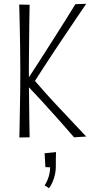

<svg xmlns="http://www.w3.org/2000/svg" viewBox="-20 -724 488 1011"><path d="M370 -1Q332 -45 288.5 -94Q245 -143 200 -192Q155 -241 112 -286Q149 -342 186.5 -400.5Q224 -459 259.5 -515Q295 -571 325.5 -619Q356 -667 377 -702L434 -704Q413 -674 386 -633.5Q359 -593 328.5 -548Q298 -503 267.5 -457Q237 -411 210.5 -370Q184 -329 164 -298Q189 -269 221 -233Q253 -197 289.5 -158.5Q326 -120 363 -80.5Q400 -41 434 -5ZM82 0Q82 0 82.5 -21Q83 -42 83.5 -77.5Q84 -113 85 -159Q86 -205 86.5 -255Q87 -305 87 -353Q87 -414 86 -475.5Q85 -537 84 -588Q83 -639 82 -669.5Q81 -700 81 -700L136 -699Q136 -699 135.5 -675.5Q135 -652 134.5 -613.5Q134 -575 133.5 -528.5Q133 -482 132.5 -436Q132 -390 132 -352Q132 -315 132.5 -268Q133 -221 133.5 -174Q134 -127 134.5 -88Q135 -49 135.5 -25Q136 -1 136 -1ZM238 267 215 252Q229 231 236.5 205.5Q244 180 244 157L219 156L215 83L275 77Q274 97 274 116Q274 135 274 155Q274 174 269.5 194.5Q265 215 257 234Q249 253 238 267Z"/></svg>

Font: Truculenta ExtraLight
Style: Regular
Weight: 250
Version: Version 1.002